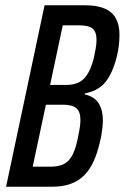

<svg xmlns="http://www.w3.org/2000/svg" viewBox="-20 -708 473 728"><path d="M3 0 149 -688H303Q348 -688 377 -675.5Q406 -663 419.5 -638Q433 -613 433 -577Q433 -556 430.5 -535Q428 -514 423 -494Q407 -430 379.5 -396.5Q352 -363 302 -354V-350Q327 -344 341.5 -331Q356 -318 363 -298Q370 -278 370 -251Q370 -239 368.5 -225Q367 -211 364.5 -196.5Q362 -182 358 -166Q349 -128 335.5 -97.5Q322 -67 301 -45Q280 -23 249.5 -11.5Q219 0 177 0ZM104 -76H171Q204 -76 224 -87Q244 -98 256.5 -124Q269 -150 277 -194Q281 -213 283 -227.5Q285 -242 285 -253Q285 -285 269 -298Q253 -311 220 -311H154ZM170 -386H232Q257 -386 276.5 -394.5Q296 -403 310.5 -425Q325 -447 335 -485Q339 -504 342.5 -522Q346 -540 346 -557Q346 -587 331 -599.5Q316 -612 281 -612H218Z"/></svg>

Font: Saira ExtraCondensed Medium
Style: Italic
Weight: 500
Width: 2
Italic angle: -12°
Designer: Hector Gatti with collaboration of the Omnibus-Type team
Foundry: Omnibus-Type
Version: Version 1.101